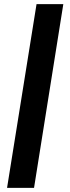

<svg xmlns="http://www.w3.org/2000/svg" viewBox="-20 -725 337 925"><path d="M14 180 156 -705H285L144 180Z"/></svg>

Font: Nunito Sans 7pt Condensed ExtraBold
Style: Italic
Weight: 800
Width: 3
Italic angle: -9°
Designer: Vernon Adams
Foundry: Vernon Adams
Version: Version 3.101;gftools[0.9.27]